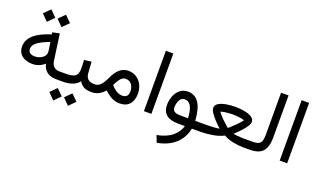

<svg xmlns="http://www.w3.org/2000/svg" viewBox="-91 -1198 3300 1992"><g transform="rotate(20 1559.5 -202.0)"><path d="M295.4 -596.2 363.8 -664.6 432.6 -596.2 363.8 -526.9ZM133.3 -596.2 201.7 -664.6 270.5 -596.2 201.7 -526.9ZM47.9 -201.2Q47.9 -272.9 108.9 -328.1Q169.9 -383.3 295.4 -421.9L292 -443.8L369.6 -460L409.7 -172.4Q415 -132.3 438.2 -110.1Q461.4 -87.9 501.5 -87.9H516.6V0H499.5Q431.6 0 393.3 -30Q355 -60.1 342.3 -115.7Q282.7 -64.5 210.4 -64.5Q166 -64.5 128.9 -78.9Q91.8 -93.3 69.8 -123.5Q47.9 -153.8 47.9 -201.2ZM308.1 -343.3Q221.7 -311.5 177.2 -278.6Q132.8 -245.6 132.8 -207Q132.8 -146.5 207.5 -146.5Q234.9 -146.5 261.2 -157.2Q287.6 -168 305.2 -187.7Q322.8 -207.5 322.8 -235.4Q322.8 -250 320.8 -263.2Z M891.1 0H879.4Q828.6 0 797.4 -17.8Q766.1 -35.6 747.6 -69.8Q722.7 -35.2 677 -17.6Q631.3 0 569.8 0H497.1V-87.9H570.8Q643.6 -87.9 673.3 -109.1Q703.1 -130.4 703.6 -189Q703.6 -212.9 702.4 -238.8Q701.2 -264.6 699.7 -287.6L779.8 -296.9L787.6 -176.3Q793.5 -87.9 880.4 -87.9H891.1ZM637.2 147.9 705.6 79.6 774.4 147.9 705.6 217.3ZM475.1 147.9 543.5 79.6 612.3 147.9 543.5 217.3Z M1029.3 -70.3Q967.8 0 892.6 0H871.6V-87.9H890.1Q919.9 -87.9 941.4 -105Q962.9 -122.1 978.5 -147.9Q994.1 -173.8 1006.3 -200.7Q1038.6 -272 1079.8 -305.7Q1121.1 -339.4 1172.9 -339.4Q1225.1 -339.4 1263.9 -313.5Q1302.7 -287.6 1324 -244.6Q1345.2 -201.7 1345.2 -149.9Q1345.2 -73.7 1307.6 -31.5Q1270 10.7 1199.7 10.7Q1152.3 10.7 1111.8 -9.8Q1071.3 -30.3 1029.3 -70.3ZM1072.3 -146.5Q1104.5 -109.4 1135.3 -92Q1166 -74.7 1195.8 -74.7Q1263.7 -74.7 1263.7 -142.6Q1263.7 -190.4 1240 -220.9Q1216.3 -251.5 1174.8 -251.5Q1140.6 -251.5 1115.5 -218.8Q1090.3 -186 1072.3 -146.5Z M1465.3 -667H1547.9V-0.5H1465.3Z M1828.6 -347.7Q1905.3 -347.7 1948.5 -283.9Q1991.7 -220.2 2000.5 -87.9H2057.6V0H1994.6Q1976.1 100.1 1903.3 169.2Q1830.6 238.3 1702.1 262.7L1672.9 187.5Q1778.3 167.5 1838.9 117.2Q1899.4 66.9 1917.5 0H1845.7Q1668 0 1668 -144.5Q1668 -192.9 1685.3 -239.5Q1702.6 -286.1 1738.3 -316.9Q1773.9 -347.7 1828.6 -347.7ZM1920.9 -87.9Q1915.5 -177.2 1891.6 -219.2Q1867.7 -261.2 1824.2 -261.2Q1794.9 -261.2 1778.3 -241.2Q1761.7 -221.2 1755.1 -194.6Q1748.5 -168 1748.5 -147Q1748.5 -115.2 1770 -101.6Q1791.5 -87.9 1840.8 -87.9Z M2419.9 -98.6Q2440.4 -93.3 2466.6 -91.1Q2492.7 -88.9 2517.3 -88.4Q2542 -87.9 2558.1 -87.9H2580.6V0H2558.1Q2509.3 0 2449.2 -11.7Q2389.2 -23.4 2342.8 -50.3Q2294.4 -24.4 2225.8 -12.2Q2157.2 0 2090.3 0H2038.1V-87.9H2091.8Q2115.7 -87.9 2147.5 -88.4Q2179.2 -88.9 2210.9 -91.3Q2242.7 -93.8 2265.6 -98.6Q2230.5 -130.4 2199.5 -163.6Q2168.5 -196.8 2148.9 -226.6Q2129.4 -256.3 2129.4 -277.8Q2129.4 -311.5 2161.9 -331.1Q2194.3 -350.6 2243.9 -358.9Q2293.5 -367.2 2344.2 -367.2Q2379.9 -367.2 2417 -362.5Q2454.1 -357.9 2485.6 -347.7Q2517.1 -337.4 2536.4 -320.1Q2555.7 -302.7 2555.7 -277.8Q2555.7 -256.8 2536.6 -227.3Q2517.6 -197.8 2486.8 -164.6Q2456.1 -131.3 2419.9 -98.6ZM2342.8 -284.2Q2328.1 -284.2 2304.4 -282.5Q2280.8 -280.8 2255.6 -277.1Q2230.5 -273.4 2211.9 -266.6Q2239.3 -230.5 2269.5 -200.4Q2299.8 -170.4 2321.3 -152.3Q2342.8 -134.3 2342.8 -134.3Q2342.8 -134.3 2363.8 -152.3Q2384.8 -170.4 2415.3 -200.4Q2445.8 -230.5 2473.6 -266.6Q2455.1 -273.4 2430.2 -277.1Q2405.3 -280.8 2381.6 -282.5Q2357.9 -284.2 2342.8 -284.2ZM2570 0V-87.9H2614.7V0Z M2595.2 0V-87.9H2634.8Q2678.7 -87.9 2700.7 -100.1Q2722.7 -112.3 2730 -136.5Q2737.3 -160.6 2737.3 -196.8V-667H2819.8V-197.3Q2819.8 -100.1 2777.6 -50Q2735.4 0 2634.3 0Z M2964.4 -667H3046.9V-0.5H2964.4Z"/></g></svg>

Font: Vazir UI
Style: Regular-UI
Weight: 400
Designer: Saber Rastikerdar
Foundry: Saber Rastikerdar
Version: Version 30.1.0